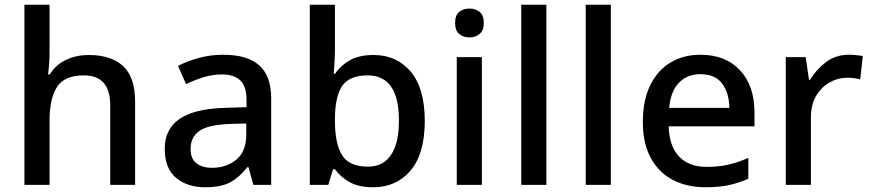

<svg xmlns="http://www.w3.org/2000/svg" viewBox="-20 -780 3677 810"><path d="M189 -557Q189 -531 187 -506.5Q185 -482 183 -466H190Q216 -508 259.5 -528Q303 -548 354 -548Q449 -548 499.5 -501Q550 -454 550 -351V0H445V-336Q445 -462 334 -462Q251 -462 220 -412.5Q189 -363 189 -271V0H83V-760H189Z M922 -549Q1023 -549 1073.5 -504.5Q1124 -460 1124 -365V0H1049L1028 -75H1024Q989 -31 950.5 -10.5Q912 10 844 10Q771 10 723 -29.5Q675 -69 675 -153Q675 -235 737 -278Q799 -321 928 -325L1020 -328V-358Q1020 -417 993 -441.5Q966 -466 917 -466Q876 -466 838 -454Q800 -442 765 -425L731 -502Q769 -522 818.5 -535.5Q868 -549 922 -549ZM947 -257Q855 -253 819.5 -226.5Q784 -200 784 -152Q784 -110 809 -91Q834 -72 874 -72Q936 -72 977.5 -107Q1019 -142 1019 -212V-259Z M1393 -577Q1393 -544 1391 -514Q1389 -484 1388 -468H1393Q1415 -502 1454.5 -525Q1494 -548 1556 -548Q1653 -548 1712.5 -478Q1772 -408 1772 -270Q1772 -131 1712 -60.5Q1652 10 1555 10Q1492 10 1453.5 -12.5Q1415 -35 1393 -66H1385L1365 0H1287V-760H1393ZM1531 -462Q1453 -462 1423 -416.5Q1393 -371 1393 -277V-269Q1393 -176 1422.5 -126.5Q1452 -77 1533 -77Q1597 -77 1630 -127Q1663 -177 1663 -271Q1663 -462 1531 -462Z M1961 -744Q1985 -744 2003 -730Q2021 -716 2021 -683Q2021 -651 2003 -636.5Q1985 -622 1961 -622Q1935 -622 1917.5 -636.5Q1900 -651 1900 -683Q1900 -716 1917.5 -730Q1935 -744 1961 -744ZM2013 -539V0H1907V-539Z M2285 0H2179V-760H2285Z M2557 0H2451V-760H2557Z M2935 -549Q3041 -549 3102 -483.5Q3163 -418 3163 -305V-247H2801Q2803 -164 2844.5 -120Q2886 -76 2961 -76Q3013 -76 3053.5 -85.5Q3094 -95 3137 -114V-26Q3096 -8 3055 1Q3014 10 2957 10Q2878 10 2818.5 -21Q2759 -52 2725.5 -113.5Q2692 -175 2692 -265Q2692 -356 2722.5 -419Q2753 -482 2807.5 -515.5Q2862 -549 2935 -549ZM2935 -467Q2878 -467 2843.5 -430Q2809 -393 2803 -325H3057Q3056 -388 3026.5 -427.5Q2997 -467 2935 -467Z M3561 -549Q3575 -549 3591.5 -547.5Q3608 -546 3620 -544L3609 -445Q3583 -452 3555 -452Q3515 -452 3479.5 -432Q3444 -412 3422.5 -374.5Q3401 -337 3401 -284V0H3295V-539H3379L3393 -443H3397Q3423 -486 3464 -517.5Q3505 -549 3561 -549Z"/></svg>

Font: Noto Sans Bengali Medium
Style: Regular
Weight: 500
Designer: Jelle Bosma - Monotype Design Team
Foundry: Monotype Imaging Inc.
Version: Version 2.003; ttfautohint (v1.8.4.7-5d5b)